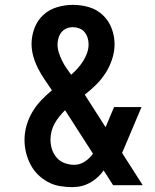

<svg xmlns="http://www.w3.org/2000/svg" viewBox="-20 -763 640 791"><path d="M278 8Q252 8 226 3.5Q200 -1 177 -13.5Q154 -26 135.5 -44.5Q117 -63 105 -86.5Q93 -110 87 -135.5Q81 -161 81 -187Q81 -217 89.5 -246.5Q98 -276 113.5 -302Q129 -328 150 -350Q171 -372 194 -391Q179 -413 164 -435Q149 -457 137 -480.5Q125 -504 117.5 -530Q110 -556 110 -582Q110 -615 122 -647Q134 -679 158.5 -701.5Q183 -724 215.5 -733.5Q248 -743 281 -743Q314 -743 346.5 -733.5Q379 -724 403.5 -701Q428 -678 440 -646Q452 -614 452 -581Q452 -550 442 -519.5Q432 -489 415.5 -463Q399 -437 376.5 -414.5Q354 -392 329 -373Q331 -371 332 -369Q333 -367 335 -364L415 -239L450 -322H563L495 -161Q492 -154 489 -147Q486 -140 483 -133L568 0H446L407 -61Q389 -35 362 -17Q335 1 304 6L292 7ZM273 -455Q287 -467 299.5 -481Q312 -495 322 -510.5Q332 -526 338.5 -544Q345 -562 345 -580Q345 -594 341 -607Q337 -620 328.5 -630.5Q320 -641 307 -646Q294 -651 281 -651Q267 -651 254.5 -646Q242 -641 233.5 -630.5Q225 -620 221 -606.5Q217 -593 217 -580Q217 -563 222.5 -546Q228 -529 235.5 -513.5Q243 -498 253 -483.5Q263 -469 273 -455ZM286 -84Q309 -84 329.5 -97.5Q350 -111 363 -130L248 -309Q236 -297 225 -283.5Q214 -270 205.5 -255Q197 -240 192.5 -223Q188 -206 188 -188Q188 -168 194 -148.5Q200 -129 213.5 -113.5Q227 -98 246.5 -91Q266 -84 286 -84Z"/></svg>

Font: Iosevka Curly Slab SmBdEx
Style: Regular
Weight: 600
Width: 7
Monospace: yes
Designer: Belleve Invis
Foundry: Belleve Invis
Version: Version 11.1.0; ttfautohint (v1.8.3)